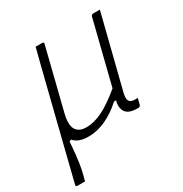

<svg xmlns="http://www.w3.org/2000/svg" viewBox="-173 -656 942 986"><g transform="rotate(-30 297.5 -163.0)"><path d="M214 -526Q225 -526 222 -515L179 -342Q168 -296 156 -250Q144 -204 133 -158Q117 -94 134 -65.5Q151 -37 194 -37Q242 -37 292 -62Q342 -87 410 -143Q433 -236 456.5 -329Q480 -422 503 -515Q506 -526 517 -526H556Q529 -419 502 -311Q475 -203 448 -96Q440 -63 448 -50Q456 -36 477 -36H498Q496 -27 493.5 -18.5Q491 -10 489 -1Q486 10 475 10H470Q418 10 401 -15.5Q384 -41 395 -81H383Q336 -38 284.5 -14Q233 10 180 10Q121 10 94 -22L83 -18Q76 67 71 100Q66 133 65 135Q60 157 57.5 167Q55 177 49 200H4Q-7 200 -4 189Q18 100 38 20.5Q58 -59 80 -148Q97 -218 115 -288Q133 -358 150 -428Q156 -451 162 -475Q168 -499 175 -526Z"/></g></svg>

Font: Recursive Sn Lnr St Lt
Style: Italic
Weight: 300
Italic angle: -15°
Version: Version 1.079;hotconv 1.0.112;makeotfexe 2.5.65598; ttfautoh